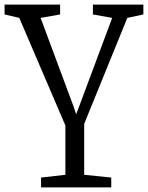

<svg xmlns="http://www.w3.org/2000/svg" viewBox="-21 -575 645 837"><path d="M158 242V199L264 187V-28L63 -497L-1 -512V-555H241V-512L156 -497L300 -110L311 -77L324 -111L468 -497L384 -512V-555H604V-512L534 -497L346 -35V187L464 199V242Z"/></svg>

Font: Merriweather 7pt Light
Style: Regular
Weight: 300
Designer: Eben Sorkin
Foundry: Eben Sorkin
Version: Version 2.200;gftools[0.9.31]